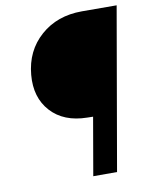

<svg xmlns="http://www.w3.org/2000/svg" viewBox="-81 -771 651 831"><g transform="rotate(-10 244.5 -355.5)"><path d="M261.2 0 305.2 -253.9 279.8 -254.4Q176.8 -255.9 120.4 -317.9Q64 -379.9 72.8 -478.5Q82 -583 154.8 -647.2Q227.5 -711.4 336.4 -711.4L489.3 -710.9L365.7 0Z"/></g></svg>

Font: TypoPRO Roboto
Style: Bold Italic
Weight: 700
Italic angle: -12°
Designer: Google
Version: Version 2.136; 2016